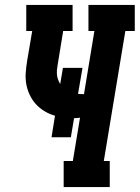

<svg xmlns="http://www.w3.org/2000/svg" viewBox="-20 -755 564 775"><path d="M237 0V-105H274L303 -280Q297 -279 291 -278.5Q285 -278 279 -278L266 -201H188L202 -288Q180 -294 160 -306Q140 -318 125 -334.5Q110 -351 100 -372Q90 -393 86 -416Q82 -439 84 -463.5Q86 -488 90 -512L110 -630H86V-735H273V-630H235L213 -495Q211 -485 210 -474Q209 -463 210 -453Q211 -443 214.5 -433.5Q218 -424 223 -416L234 -481H313L295 -376Q300 -376 304 -375.5Q308 -375 312 -375Q314 -375 315.5 -375Q317 -375 319 -375L361 -630H337V-735H524V-630H486L399 -105H423V0Z"/></svg>

Font: Iosevka Slab Extrabold
Style: Italic
Weight: 800
Italic angle: -9°
Monospace: yes
Designer: Belleve Invis
Foundry: Belleve Invis
Version: Version 11.1.0; ttfautohint (v1.8.3)